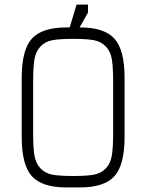

<svg xmlns="http://www.w3.org/2000/svg" viewBox="-20 -820 640 840"><path d="M270 -650H300L365 -765V-800H315ZM270 -700Q164 -700 119.5 -651Q75 -602 75 -480V-350H125V-460Q125 -525 130.5 -559.5Q136 -594 156.5 -616Q177 -638 208.5 -644Q240 -650 300 -650V-700ZM270 0H300V-50Q240 -50 208.5 -56Q177 -62 156.5 -84Q136 -106 130.5 -140.5Q125 -175 125 -240V-350H75V-220Q75 -98 119.5 -49Q164 0 270 0ZM330 -700H300V-650Q360 -650 391.5 -644Q423 -638 443.5 -616Q464 -594 469.5 -559.5Q475 -525 475 -460V-350H525V-480Q525 -602 480.5 -651Q436 -700 330 -700ZM330 0Q436 0 480.5 -49Q525 -98 525 -220V-350H475V-240Q475 -175 469.5 -140.5Q464 -106 443.5 -84Q423 -62 391.5 -56Q360 -50 300 -50V0Z"/></svg>

Font: Millimetre
Style: Light
Weight: 200
Designer: Jérémy Landes
Version: Version 1.0